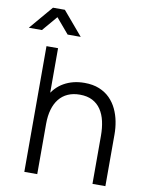

<svg xmlns="http://www.w3.org/2000/svg" viewBox="-146 -1012 840 1083"><g transform="rotate(10 274.0 -470.0)"><path d="M-46.5 -805 68.2 -940H136.2L250.8 -805H175.8L102.2 -891.7L28.5 -805ZM460 0V-275.7Q460 -320.5 451.5 -358.2Q443 -396 424.2 -424.2Q405.3 -452.3 375.6 -467.8Q345.8 -483.3 303.3 -483.3Q264.5 -483.3 234.7 -470Q204.8 -456.7 184.7 -431.4Q164.5 -406.2 154.1 -370Q143.7 -333.8 143.7 -288L91.7 -299.7Q91.7 -382.7 120.7 -439.2Q149.7 -495.7 200.6 -524.5Q251.5 -553.3 317.7 -553.3Q366.2 -553.3 402.3 -538.5Q438.5 -523.7 463.8 -498.2Q489 -472.7 504.5 -439.8Q520 -406.8 527 -370.2Q534 -333.5 534 -297V0ZM69.7 0V-720H136V-313.3H143.7V0Z"/></g></svg>

Font: Manrope ExtraLight
Style: Regular
Weight: 200
Designer: Mikhail Sharanda
Foundry: Mikhail Sharanda
Version: Version 4.505